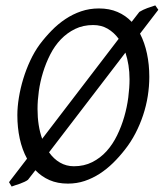

<svg xmlns="http://www.w3.org/2000/svg" viewBox="-20 -661 603 707"><path d="M529.8 -377.9Q529.8 -343.3 524.2 -307.6Q518.6 -272 507.1 -237.3Q495.6 -202.6 478.8 -170.2Q461.9 -137.7 439.9 -109.9Q419.4 -83.5 396.2 -60.8Q373 -38.1 346.9 -21.2Q320.8 -4.4 291.7 5.4Q262.7 15.1 230 15.1Q191.9 15.1 162.4 2.2Q132.8 -10.7 110.4 -34.2L83 1Q78.1 4.9 70.3 8.5Q62.5 12.2 53.7 15.4Q44.9 18.6 36.6 21L22.9 25.9L13.2 9.8L79.6 -76.7Q61.5 -109.9 52.7 -150.6Q43.9 -191.4 43.9 -236.8Q43.9 -267.6 49.6 -302Q55.2 -336.4 65.7 -370.8Q76.2 -405.3 91.3 -437.7Q106.4 -470.2 126 -497.1Q146.5 -524.4 170.2 -548.6Q193.8 -572.8 220.9 -590.8Q248 -608.9 278.8 -619.4Q309.6 -629.9 344.2 -629.9Q382.8 -629.9 412.8 -616.9Q442.9 -604 464.8 -580.6L493.2 -617.2Q506.8 -625.5 522.7 -631.3Q538.6 -637.2 551.8 -641.1L563 -625L495.6 -537.1Q512.7 -503.9 521.2 -463.6Q529.8 -423.3 529.8 -377.9ZM118.2 -259.8Q118.2 -197.3 135.3 -149.9L417 -518.1Q399.9 -541.5 376.5 -555.2Q353 -568.8 323.2 -568.8Q286.1 -568.8 256.6 -554.4Q227.1 -540 204.1 -516.1Q181.2 -492.2 165 -460.4Q148.9 -428.7 138.4 -394.5Q127.9 -360.4 123 -325.4Q118.2 -290.5 118.2 -259.8ZM457 -369.1Q457 -396 453.1 -420.7Q449.2 -445.3 441.9 -467.3L160.6 -100.1Q177.7 -75.7 200.9 -62.3Q224.1 -48.8 252 -48.8Q289.6 -48.8 319.6 -64Q349.6 -79.1 372.3 -104.2Q395 -129.4 411.1 -162.4Q427.2 -195.3 437.5 -231Q447.8 -266.6 452.4 -302.5Q457 -338.4 457 -369.1Z"/></svg>

Font: Gentium Plus APac
Style: Italic
Weight: 400
Italic angle: -8°
Designer: J. Victor Gaultney, Annie Olsen, Iska Routamaa, Becca Hirsbrunner
Foundry: SIL International
Version: Version 5.000